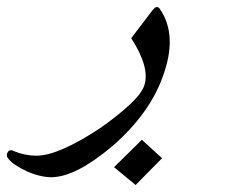

<svg xmlns="http://www.w3.org/2000/svg" viewBox="-226 -359 698 553"><path d="M240.7 96.7 164.6 173.8 102.5 122.6 182.6 43.5ZM248 -153.3Q229 -93.3 190.9 -39.6Q152.8 14.2 98.1 61.5Q45.4 106 1.2 128.7Q-43 151.4 -78.6 151.4Q-94.7 151.4 -113.3 146.7Q-131.8 142.1 -149.4 134Q-167 126 -181.9 116Q-196.8 106 -204.6 94.7Q-205.6 92.3 -206.1 89.6Q-206.5 86.9 -205.6 83.5Q-202.6 73.7 -193.4 73.7Q-189.9 73.7 -188.5 75.2H-189Q-154.8 89.4 -120.6 89.4Q-88.9 89.4 -42 68.8Q4.9 48.3 62 10.3Q116.2 -27.8 149.4 -59.3Q182.6 -90.8 189.9 -113.8Q206.1 -165 151.9 -249L212.9 -329.1Q220.7 -338.9 226.1 -338.9Q228.5 -338.9 232.4 -335.9Q257.3 -302.2 262 -256.6Q266.6 -210.9 248 -153.3Z"/></svg>

Font: XB Zar
Style: Italic
Weight: 400
Italic angle: -12°
Designer: Behnam
Foundry: Irmug
Version: Version 8.005 2009